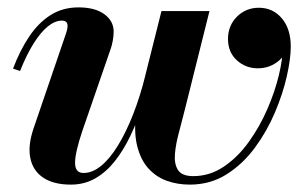

<svg xmlns="http://www.w3.org/2000/svg" viewBox="-20 -490 825 520"><path d="M494 10Q460.5 10 431.4 -0.5Q402.3 -11 381.4 -34.4Q360.5 -57.8 351.3 -95.6Q342 -133.5 349 -188L417.3 -460H547.3L481.3 -195.8Q473.5 -164.3 464.8 -132.1Q456 -100 453.8 -73Q451.5 -46 462.1 -29.5Q472.8 -13 503.3 -13Q548 -13 585.9 -38.5Q623.8 -64 653.4 -105.1Q683 -146.2 703.8 -193.9Q724.5 -241.5 735.3 -286.5Q746 -331.5 746 -364Q746 -402.5 729 -425.7Q712 -449 681 -449V-468Q705.5 -468 723.6 -455.4Q741.8 -442.7 751.8 -424.4Q761.8 -406 761.8 -387Q761.8 -348.7 736.8 -326.9Q711.8 -305 678.5 -305Q645 -305 621.3 -326.9Q597.5 -348.7 597.5 -384.5Q597.5 -420.7 621.8 -444.9Q646 -469 681 -469Q719 -469 743.3 -440.4Q767.5 -411.7 767.5 -364Q767.5 -331 756.8 -283.4Q746 -235.7 724.4 -184.9Q702.8 -134 670.1 -89.7Q637.5 -45.5 593.5 -17.7Q549.5 10 494 10ZM172 10Q125.3 10 97.2 -8.7Q69.2 -27.5 62.2 -61.5Q55.2 -95.5 70.5 -141L158.2 -397.7Q159.7 -402.2 161.4 -408.5Q163 -414.7 163 -419.7Q163 -434.2 147.7 -434.2Q129.5 -434.2 110.1 -418.9Q90.8 -403.5 71.5 -373.1Q52.3 -342.7 34.3 -297.7L15.3 -304.2Q34.3 -354.2 59.4 -391.5Q84.5 -428.7 117.3 -449.4Q150 -470 192.5 -470Q237.3 -470 262.5 -451.6Q287.8 -433.2 287.8 -404.5Q287.8 -392.7 285.4 -379.4Q283 -366 279 -355.5L203.5 -136.8Q183.5 -77.8 183.3 -49.6Q183 -21.5 206.3 -21.5Q230.5 -21.5 254.4 -41.3Q278.3 -61 300 -96.8Q321.8 -132.5 340.8 -181Q359.8 -229.5 374 -287H389.8Q379.3 -244.8 365.3 -202.4Q351.3 -160 333 -121.9Q314.8 -83.8 291.4 -54Q268 -24.3 238.4 -7.1Q208.8 10 172 10Z"/></svg>

Font: Bodoni Moda
Style: Italic
Weight: 400
Italic angle: -13°
Designer: Owen Earl
Foundry: indestructible type
Version: Version 2.005